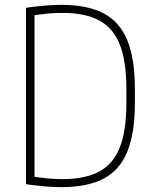

<svg xmlns="http://www.w3.org/2000/svg" viewBox="-20 -760 640 790"><path d="M232 10Q171 10 87 -2V-728Q171 -740 232 -740Q340 -740 406.5 -705Q473 -670 504 -594Q535 -518 535 -395V-335Q535 -213 504 -136.5Q473 -60 406.5 -25Q340 10 232 10ZM104 -35Q143 -29 175 -26Q207 -23 237 -23Q331 -23 389 -54.5Q447 -86 473.5 -155Q500 -224 500 -336V-394Q500 -506 473.5 -575Q447 -644 389 -675.5Q331 -707 237 -707Q207 -707 175 -704Q143 -701 104 -695L122 -711V-19Z"/></svg>

Font: M PLUS Code Latin Expanded ExtraLight
Style: Regular
Weight: 250
Width: 7
Designer: Coji Morishita
Foundry: UNDERFOREST DESIGN
Version: Version 1.002; ttfautohint (v1.8.3)